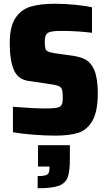

<svg xmlns="http://www.w3.org/2000/svg" viewBox="-20 -716 574 1025"><path d="M49 -10V-146Q162 -137 218 -137Q256 -137 275.5 -139.5Q295 -142 303 -149Q311 -156 313 -167.5Q315 -179 315 -200Q315 -228 310 -240Q305 -252 291 -257.5Q277 -263 241 -268L132 -284Q76 -292 54 -342.5Q32 -393 32 -487Q32 -573 62 -619Q92 -665 143.5 -680.5Q195 -696 272 -696Q325 -696 381 -690.5Q437 -685 471 -677V-541Q391 -551 309 -551Q278 -551 261 -548.5Q244 -546 235 -540Q226 -534 222.5 -523Q219 -512 219 -492Q219 -467 222.5 -456.5Q226 -446 236 -441Q246 -436 271 -432L371 -418Q412 -412 439 -396.5Q466 -381 483 -343Q502 -298 502 -219Q502 -121 473.5 -71.5Q445 -22 398 -7Q351 8 275 8Q221 8 157.5 3Q94 -2 49 -10ZM244 184V173H183V59H353V132Q353 199 341.5 230.5Q330 262 294.5 275.5Q259 289 181 289V224Q220 224 232 216Q244 208 244 184Z"/></svg>

Font: Saira Semi Condensed ExtraBold
Style: Regular
Weight: 800
Width: 4
Designer: Hector Gatti with collaboration of the Omnibus-Type team
Foundry: Omnibus-Type
Version: Version 1.001; ttfautohint (v1.8)